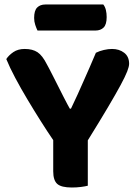

<svg xmlns="http://www.w3.org/2000/svg" viewBox="-20 -828 609 855"><path d="M555 -544Q555 -532 546.5 -510Q538 -488 517 -449Q496 -410 460.5 -350Q425 -290 371 -203V-1Q360 2 340.5 4.5Q321 7 300 7Q253 7 235 -9Q217 -25 217 -65V-204Q191 -242 161 -289.5Q131 -337 102 -385.5Q73 -434 48 -481Q23 -528 8 -565Q19 -582 39.5 -596Q60 -610 90 -610Q125 -610 147 -595.5Q169 -581 189 -541Q191 -538 199 -522.5Q207 -507 217.5 -486.5Q228 -466 240 -442Q252 -418 262.5 -397.5Q273 -377 281 -362Q289 -347 291 -344H296Q312 -377 325.5 -407Q339 -437 352 -466.5Q365 -496 378.5 -526.5Q392 -557 407 -593Q423 -601 442.5 -605.5Q462 -610 479 -610Q511 -610 533 -593Q555 -576 555 -544ZM147 -692Q142 -702 137 -717Q132 -732 132 -748Q132 -781 145.5 -794.5Q159 -808 182 -808H440Q448 -798 451.5 -783.5Q455 -769 455 -752Q455 -719 441.5 -705.5Q428 -692 405 -692Z"/></svg>

Font: Baloo Bhai 2
Style: Bold
Weight: 700
Designer: Supriya Tembe, Noopur Datye and Ek Type
Foundry: Ek Type
Version: Version 1.640;PS 1.000;hotconv 16.6.51;makeotf.lib2.5.65220;